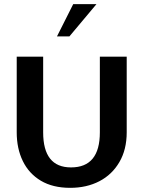

<svg xmlns="http://www.w3.org/2000/svg" viewBox="-20 -904 697 936"><path d="M597.7 -258.8V-627.9H466.8V-258.8Q466.8 -87.9 326.2 -87.9Q190.4 -87.9 190.4 -258.8V-627.9H61.5V-258.8Q61.5 -179.7 91.3 -118.7Q121.1 -57.6 179.2 -22.9Q237.3 11.7 322.3 11.7Q402.3 11.7 464.4 -20.5Q526.4 -52.7 562 -113.8Q597.7 -174.8 597.7 -258.8ZM318.4 -726.6H257.8L336.9 -883.8H450.2Z"/></svg>

Font: Namkio Khamti Book
Style: Bold
Weight: 800
Designer: Debbi Hosken
Foundry: SIL International
Version: Version 3.917